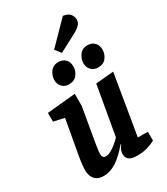

<svg xmlns="http://www.w3.org/2000/svg" viewBox="-232 -1054 1011 1165"><g transform="rotate(-30 273.5 -472.0)"><path d="M139 11Q110 11 91.5 -1Q73 -13 65 -33.5Q57 -54 57 -78Q57 -90 59 -108Q61 -126 63.5 -144.5Q66 -163 68 -172L111 -412L36 -429V-490L235 -509V-425L194 -187Q193 -179 190.5 -164Q188 -149 186.5 -135Q185 -121 185 -115Q185 -101 191 -93.5Q197 -86 212 -86Q228 -86 248 -97.5Q268 -109 287.5 -125.5Q307 -142 319 -155L379 -498L504 -509L434 -88H504V-26Q481 -13 449 -3.5Q417 6 378 6Q339 6 321 -7Q303 -20 303 -49Q303 -58 308 -72.5Q313 -87 326 -103L323 -105Q313 -93 295 -74Q277 -55 253 -35Q229 -15 200 -2Q171 11 139 11ZM438 -576Q409 -576 391 -595Q373 -614 373 -642Q373 -672 392 -699Q411 -726 449 -726Q478 -726 496.5 -707.5Q515 -689 515 -657Q515 -627 496 -601.5Q477 -576 438 -576ZM234 -576Q205 -576 187 -595Q169 -614 169 -642Q169 -672 188 -699Q207 -726 245 -726Q274 -726 292.5 -707.5Q311 -689 311 -657Q311 -627 292 -601.5Q273 -576 234 -576ZM292 -763 260 -803 409 -955Q443 -950 457 -932.5Q471 -915 471 -894Q471 -875 460 -861.5Q449 -848 430 -836.5Q411 -825 385 -812Z"/></g></svg>

Font: Faustina
Style: Bold Italic
Weight: 700
Italic angle: -8°
Designer: Alfonso Garcia
Foundry: http://www.omnibus-type.com
Version: Version 1.200